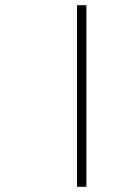

<svg xmlns="http://www.w3.org/2000/svg" viewBox="-20 -718 487 738"><path d="M276 -698H312V0H276Z"/></svg>

Font: IBM Plex Sans Devanagari ExtraLight
Style: Regular
Weight: 200
Designer: Mike Abbink, Paul van der Laan, Pieter van Rosmalen, Erin McLaughlin
Foundry: Bold Monday
Version: Version 1.1